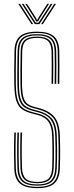

<svg xmlns="http://www.w3.org/2000/svg" viewBox="-20 -969 382 994"><path d="M174 5Q111 5 83.2 -19Q55.5 -43 54 -98Q53 -134.2 52.6 -162.4Q52.2 -190.5 52.6 -218.6Q53 -246.8 54 -283H62Q61 -246.2 60.6 -217.6Q60.2 -189 60.6 -161.1Q61 -133.2 62 -98.2Q63.5 -47.5 88.8 -24.5Q114 -1.5 174 -1.5Q229.8 -1.5 254.9 -23.9Q280 -46.2 282 -98.2Q283.2 -126 283.5 -154.6Q283.8 -183.2 283.4 -211.4Q283 -239.5 282 -265.8Q279.8 -333.5 253 -361.8Q226.2 -390 180 -402.2L153 -409.5Q129 -416 114.6 -427.5Q100.2 -439 93.6 -462.8Q87 -486.5 86 -529.5Q85.2 -567.5 85.6 -605.6Q86 -643.8 87 -702.5Q87.5 -743.8 107.5 -761.6Q127.5 -779.5 173 -779.5Q214.5 -779.5 234.2 -762Q254 -744.5 255 -701.2Q255.8 -670.8 255.8 -627.5Q255.8 -584.2 255 -535H247Q247.8 -579.2 247.8 -625.1Q247.8 -671 247 -701Q246 -740.2 228.5 -756.6Q211 -773 173 -773Q131.5 -773 113.5 -756.6Q95.5 -740.2 95 -702.5Q94.2 -655.8 93.8 -612Q93.2 -568.2 94 -529.8Q94.8 -489 100.9 -466.5Q107 -444 120.1 -433.2Q133.2 -422.5 155 -416.5L182 -409.2Q236.5 -394.8 262.1 -363Q287.8 -331.2 290 -266Q291 -239.5 291.4 -210.4Q291.8 -181.2 291.4 -152.4Q291 -123.5 290 -98Q287.8 -43 260.8 -19Q233.8 5 174 5ZM174 -7.8Q119.5 -7.8 95.4 -28.9Q71.2 -50 70 -98.5Q69.2 -130 68.8 -156.6Q68.2 -183.2 68.6 -212.9Q69 -242.5 70 -283H78Q77 -246 76.6 -217.4Q76.2 -188.8 76.6 -161Q77 -133.2 78 -98.8Q79.2 -54.2 101 -34.2Q122.8 -14.2 174 -14.2Q221.8 -14.2 243 -34Q264.2 -53.8 266 -99Q267 -121.5 267.4 -148.1Q267.8 -174.8 267.5 -204.4Q267.2 -234 266 -265.2Q264.8 -303.5 254.8 -327.8Q244.8 -352 225.4 -366.2Q206 -380.5 176.2 -388.2L149 -395.5Q121.5 -402.8 104.5 -415.2Q87.5 -427.8 79.2 -454.1Q71 -480.5 70 -529.2Q69.5 -554.8 69.5 -579.6Q69.5 -604.5 70 -634Q70.5 -663.5 71 -702.8Q71.8 -749.8 94.8 -771Q117.8 -792.2 173 -792.2Q222.2 -792.2 246.1 -772Q270 -751.8 271 -701.5Q271.8 -671.2 271.8 -627.8Q271.8 -584.2 271 -535H263Q263.8 -579 263.8 -625.5Q263.8 -672 263 -701.5Q262 -749.2 239.5 -767.5Q217 -785.8 173 -785.8Q122.2 -785.8 101 -766.1Q79.8 -746.5 79 -702.8Q78.2 -656 77.8 -611.9Q77.2 -567.8 78 -529.5Q79 -482.8 86.6 -457.8Q94.2 -432.8 110 -421Q125.8 -409.2 151 -402.5L178.2 -395.2Q222.2 -383.8 247 -356.6Q271.8 -329.5 274 -265.5Q275 -235 275.4 -206.2Q275.8 -177.5 275.4 -150.6Q275 -123.8 274 -98.8Q272.2 -50.2 249 -29Q225.8 -7.8 174 -7.8ZM174 -20.5Q128 -20.5 107.6 -38.8Q87.2 -57 86 -98.8Q85.2 -130.2 84.8 -156.6Q84.2 -183 84.6 -212.6Q85 -242.2 86 -283H94Q93 -246 92.6 -217.6Q92.2 -189.2 92.6 -161.5Q93 -133.8 94 -99Q95.2 -62 112.9 -44.5Q130.5 -27 174 -27Q213 -27 230.8 -43.9Q248.5 -60.8 250 -99.2Q251.2 -127.2 251.5 -155.2Q251.8 -183.2 251.4 -210.9Q251 -238.5 250 -264.8Q249 -299.2 240.2 -321Q231.5 -342.8 214.8 -355.4Q198 -368 172.5 -374.5L145 -381.8Q114.8 -389.8 95 -403Q75.2 -416.2 65.2 -445.1Q55.2 -474 54 -529Q53.2 -567.5 53.6 -605.5Q54 -643.5 55 -703Q55.8 -757.5 83.1 -781.2Q110.5 -805 173 -805Q230.2 -805 258 -782Q285.8 -759 287 -702Q287.5 -672.2 287.6 -627.9Q287.8 -583.5 287 -535H279Q279.8 -578.8 279.8 -625.8Q279.8 -672.8 279 -701.8Q277.8 -754.8 252.5 -776.6Q227.2 -798.5 173 -798.5Q114.8 -798.5 89.2 -776.4Q63.8 -754.2 63 -703Q62.2 -656.2 61.8 -611.9Q61.2 -567.5 62 -529.2Q63 -477 72.2 -449.2Q81.5 -421.5 100 -408.9Q118.5 -396.2 147 -388.8L174.5 -381.5Q202.8 -374.2 220.8 -360.5Q238.8 -346.8 247.8 -323.8Q256.8 -300.8 258 -265Q259 -235 259.4 -206.2Q259.8 -177.5 259.4 -150.6Q259 -123.8 258 -99Q256.2 -57 236.8 -38.8Q217.2 -20.5 174 -20.5ZM74.8 -949H83.8L151.8 -844H142.8ZM92.8 -949H101.8L155 -866.5L165.2 -851.5H179.2L189.2 -866.5L242.8 -949H251.8L183.8 -844H160.8ZM110.8 -949H119.8L166.5 -875.8L169.2 -868H175.2L178 -875.8L224.8 -949H233.8L184.2 -871.2L177.2 -858.2H167.2L160.5 -871.2ZM260.8 -949H269.8L201.8 -844H192.8Z"/></svg>

Font: Big Shoulders Inline Text Thin
Style: Regular
Weight: 100
Designer: Patric King
Foundry: XO Type Co
Version: Version 2.002